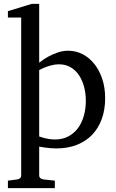

<svg xmlns="http://www.w3.org/2000/svg" viewBox="-20 -757 599 995"><path d="M424.8 -233.9Q424.8 -272.5 415.8 -306.9Q406.7 -341.3 389.2 -367.4Q371.6 -393.6 345.5 -408.7Q319.3 -423.8 285.2 -423.8Q266.1 -423.8 247.8 -418.9Q229.5 -414.1 215.3 -408.7Q198.7 -402.3 183.1 -394V-49.8Q194.8 -45.4 208 -42Q219.2 -39.1 233.9 -36.6Q248.5 -34.2 264.2 -34.2Q305.2 -34.2 335.4 -50.8Q365.7 -67.4 385.5 -95Q405.3 -122.6 415 -158.7Q424.8 -194.8 424.8 -233.9ZM524.9 -248Q524.9 -189 507.6 -140.9Q490.2 -92.8 457.8 -58.8Q425.3 -24.9 378.2 -6.3Q331.1 12.2 272 12.2Q258.3 12.2 242.7 11Q227.1 9.8 213.9 7.8Q198.2 5.9 183.1 2.9V151.9Q183.1 161.1 189.5 166.5Q195.8 171.9 205.1 172.9L264.2 179.2V217.8H21V179.2L68.8 172.9Q78.1 171.9 84 166.5Q89.8 161.1 89.8 151.9V-666H21V-699.2L144 -736.8H183.1V-432.1Q204.6 -449.2 229 -462.9Q250 -474.6 277.3 -484.4Q304.7 -494.1 334 -494.1Q372.6 -494.1 407.2 -476.6Q441.9 -459 468 -426.8Q494.1 -394.5 509.5 -349.1Q524.9 -303.7 524.9 -248Z"/></svg>

Font: Charis SIL Am
Style: Regular
Weight: 400
Foundry: SIL International
Version: Version 5.000